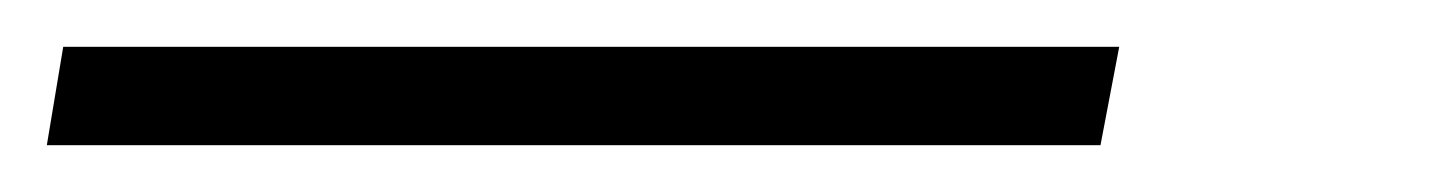

<svg xmlns="http://www.w3.org/2000/svg" viewBox="-26 13 617 82"><path d="M-6 75 1 33H452L444 75Z"/></svg>

Font: DM Sans 10pt ExtraLight
Style: Italic
Weight: 250
Italic angle: -10°
Version: Version 4.004;gftools[0.9.30]